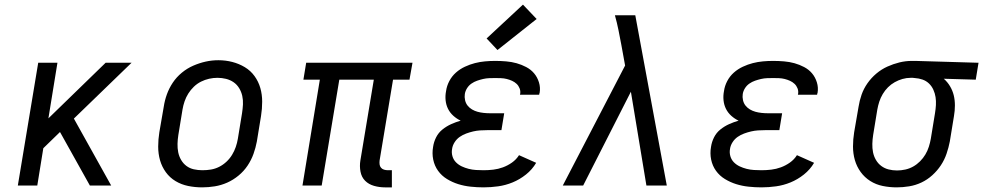

<svg xmlns="http://www.w3.org/2000/svg" viewBox="-20 -801 4245 829"><path d="M57 0 145 -530H228L189 -290L436 -530H548L299 -289L460 0H368L243 -224L239 -231L167 -161L141 0Z M853 8Q822 8 792.5 2Q763 -4 738 -19Q713 -34 696 -57.5Q679 -81 671 -109Q663 -137 663 -168Q663 -199 668 -230L687 -340Q691 -367 700.5 -393.5Q710 -420 726 -444Q742 -468 765 -487Q788 -506 814.5 -517.5Q841 -529 868 -535Q895 -541 923 -541Q954 -541 983 -533.5Q1012 -526 1037 -511Q1062 -496 1079 -472.5Q1096 -449 1104 -421Q1112 -393 1112 -362Q1112 -331 1107 -300L1089 -190Q1084 -163 1074.5 -136.5Q1065 -110 1049 -86Q1033 -62 1010 -43Q987 -24 961 -12.5Q935 -1 907.5 3.5Q880 8 853 8ZM854 -66Q873 -66 891 -69Q909 -72 926 -80.5Q943 -89 957.5 -102.5Q972 -116 982 -132.5Q992 -149 998 -166.5Q1004 -184 1007 -202L1025 -312Q1028 -331 1029 -350Q1030 -369 1026 -387Q1022 -405 1012.5 -420.5Q1003 -436 988.5 -446Q974 -456 956 -460.5Q938 -465 919 -465Q901 -465 883 -461Q865 -457 848 -448.5Q831 -440 817 -426.5Q803 -413 793 -397Q783 -381 777 -363.5Q771 -346 768 -328L750 -218Q747 -199 746.5 -180Q746 -161 749.5 -143.5Q753 -126 762 -110.5Q771 -95 785 -84.5Q799 -74 817 -70Q835 -66 854 -66Z M1642 8Q1618 8 1595 1.5Q1572 -5 1556.5 -20.5Q1541 -36 1536.5 -60Q1532 -84 1536 -108L1594 -457H1445L1369 0H1286L1361 -457H1290L1302 -530H1761L1748 -457H1677L1619 -108Q1618 -99 1619 -91Q1620 -83 1625 -77Q1630 -71 1638 -68.5Q1646 -66 1655 -66H1672V8Z M2068 8Q2040 8 2012 5Q1984 2 1958.5 -6Q1933 -14 1910 -28Q1887 -42 1871.5 -63.5Q1856 -85 1850.5 -112Q1845 -139 1850 -167Q1853 -188 1863 -208Q1873 -228 1890.5 -242Q1908 -256 1928 -265Q1948 -274 1969 -280Q1952 -288 1937.5 -301Q1923 -314 1914.5 -331Q1906 -348 1904 -368Q1902 -388 1906 -408Q1909 -430 1920 -451Q1931 -472 1948.5 -487.5Q1966 -503 1987.5 -513Q2009 -523 2030.5 -528.5Q2052 -534 2074 -536Q2096 -538 2118 -538Q2142 -538 2165.5 -536Q2189 -534 2210.5 -528Q2232 -522 2252 -511.5Q2272 -501 2286 -484.5Q2300 -468 2307 -445.5Q2314 -423 2310 -400Q2309 -398 2308.5 -396Q2308 -394 2308 -392H2225Q2225 -393 2225.5 -394Q2226 -395 2226 -396Q2228 -408 2223.5 -419.5Q2219 -431 2210.5 -439Q2202 -447 2191 -452Q2180 -457 2168 -460Q2156 -463 2143.5 -463.5Q2131 -464 2118 -464Q2105 -464 2092 -463.5Q2079 -463 2066 -460Q2053 -457 2040 -452.5Q2027 -448 2015.5 -440Q2004 -432 1996.5 -420Q1989 -408 1987 -395Q1985 -382 1988 -368.5Q1991 -355 1999 -345Q2007 -335 2018 -328.5Q2029 -322 2041.5 -318.5Q2054 -315 2068 -313.5Q2082 -312 2095 -312H2157L2145 -239H2083Q2068 -239 2053 -238Q2038 -237 2023 -233.5Q2008 -230 1993 -224.5Q1978 -219 1965 -210Q1952 -201 1943 -187Q1934 -173 1932 -158Q1929 -142 1933.5 -126.5Q1938 -111 1949 -100Q1960 -89 1974 -82.5Q1988 -76 2003.5 -72Q2019 -68 2035.5 -67Q2052 -66 2068 -66Q2089 -66 2110 -68.5Q2131 -71 2151.5 -78.5Q2172 -86 2190.5 -99Q2209 -112 2221 -131L2295 -98Q2278 -69 2251 -47.5Q2224 -26 2193.5 -13.5Q2163 -1 2131 3.5Q2099 8 2068 8ZM2128 -585 2081 -635 2238 -781 2297 -719Z M2410 0 2679 -518 2663 -606Q2657 -638 2650.5 -670.5Q2644 -703 2635 -735H2723L2859 0H2771L2704 -405L2498 0Z M3268 8Q3240 8 3212 5Q3184 2 3158.5 -6Q3133 -14 3110 -28Q3087 -42 3071.5 -63.5Q3056 -85 3050.5 -112Q3045 -139 3050 -167Q3053 -188 3063 -208Q3073 -228 3090.5 -242Q3108 -256 3128 -265Q3148 -274 3169 -280Q3152 -288 3137.5 -301Q3123 -314 3114.5 -331Q3106 -348 3104 -368Q3102 -388 3106 -408Q3109 -430 3120 -451Q3131 -472 3148.5 -487.5Q3166 -503 3187.5 -513Q3209 -523 3230.5 -528.5Q3252 -534 3274 -536Q3296 -538 3318 -538Q3342 -538 3365.5 -536Q3389 -534 3410.5 -528Q3432 -522 3452 -511.5Q3472 -501 3486 -484.5Q3500 -468 3507 -445.5Q3514 -423 3510 -400Q3509 -398 3508.5 -396Q3508 -394 3508 -392H3425Q3425 -393 3425.5 -394Q3426 -395 3426 -396Q3428 -408 3423.5 -419.5Q3419 -431 3410.5 -439Q3402 -447 3391 -452Q3380 -457 3368 -460Q3356 -463 3343.5 -463.5Q3331 -464 3318 -464Q3305 -464 3292 -463.5Q3279 -463 3266 -460Q3253 -457 3240 -452.5Q3227 -448 3215.5 -440Q3204 -432 3196.5 -420Q3189 -408 3187 -395Q3185 -382 3188 -368.5Q3191 -355 3199 -345Q3207 -335 3218 -328.5Q3229 -322 3241.5 -318.5Q3254 -315 3268 -313.5Q3282 -312 3295 -312H3357L3345 -239H3283Q3268 -239 3253 -238Q3238 -237 3223 -233.5Q3208 -230 3193 -224.5Q3178 -219 3165 -210Q3152 -201 3143 -187Q3134 -173 3132 -158Q3129 -142 3133.5 -126.5Q3138 -111 3149 -100Q3160 -89 3174 -82.5Q3188 -76 3203.5 -72Q3219 -68 3235.5 -67Q3252 -66 3268 -66Q3289 -66 3310 -68.5Q3331 -71 3351.5 -78.5Q3372 -86 3390.5 -99Q3409 -112 3421 -131L3495 -98Q3478 -69 3451 -47.5Q3424 -26 3393.5 -13.5Q3363 -1 3331 3.5Q3299 8 3268 8Z M3852 8Q3821 8 3791.5 2Q3762 -4 3737.5 -19.5Q3713 -35 3696 -58.5Q3679 -82 3671 -110Q3663 -138 3663 -168.5Q3663 -199 3668 -230L3687 -340Q3691 -366 3700 -392Q3709 -418 3725.5 -441.5Q3742 -465 3764 -483.5Q3786 -502 3811.5 -513.5Q3837 -525 3863.5 -531.5Q3890 -538 3917 -538Q3921 -538 3925 -538Q3929 -538 3933 -538L4205 -530L4193 -457L4055 -461Q4071 -447 4082 -428.5Q4093 -410 4098 -389.5Q4103 -369 4103 -346Q4103 -323 4099 -300L4081 -190Q4076 -164 4067 -137.5Q4058 -111 4042.5 -87.5Q4027 -64 4005.5 -44.5Q3984 -25 3958.5 -13Q3933 -1 3905.5 3.5Q3878 8 3852 8ZM3853 -65Q3871 -65 3889 -69Q3907 -73 3923 -82Q3939 -91 3952.5 -104.5Q3966 -118 3975.5 -134Q3985 -150 3990.5 -167.5Q3996 -185 3999 -202L4017 -312Q4020 -330 4021 -347.5Q4022 -365 4019.5 -381.5Q4017 -398 4010 -413.5Q4003 -429 3991 -440.5Q3979 -452 3963 -457.5Q3947 -463 3930 -464L3921 -465Q3918 -465 3916 -465Q3914 -465 3912 -465Q3894 -465 3876.5 -460Q3859 -455 3843 -446Q3827 -437 3814 -424Q3801 -411 3791.5 -395Q3782 -379 3776.5 -362Q3771 -345 3768 -328L3750 -218Q3747 -199 3746.5 -180Q3746 -161 3749.5 -143.5Q3753 -126 3762 -110.5Q3771 -95 3785 -84.5Q3799 -74 3816.5 -69.5Q3834 -65 3853 -65Z"/></svg>

Font: Iosevka Slab Extended
Style: Italic
Weight: 400
Width: 7
Italic angle: -9°
Monospace: yes
Designer: Belleve Invis
Foundry: Belleve Invis
Version: Version 11.1.0; ttfautohint (v1.8.3)